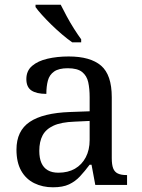

<svg xmlns="http://www.w3.org/2000/svg" viewBox="-20 -786 603 816"><path d="M205 10Q161 10 125.5 -7.5Q90 -25 70 -60.5Q50 -96 50 -150Q50 -230 106.5 -268Q163 -306 278 -310L361 -313V-373Q361 -409 355 -436.5Q349 -464 329 -480Q309 -496 268 -496Q230 -496 210 -482Q190 -468 183.5 -443.5Q177 -419 177 -387Q135 -387 113.5 -401.5Q92 -416 92 -450Q92 -485 116.5 -506Q141 -527 182 -536.5Q223 -546 272 -546Q364 -546 409.5 -507Q455 -468 455 -373V-114Q455 -86 461 -70.5Q467 -55 481 -48.5Q495 -42 517 -42H520V0H385L369 -86H361Q340 -58 320 -36.5Q300 -15 273.5 -2.5Q247 10 205 10ZM228 -52Q269 -52 298.5 -69Q328 -86 344.5 -117.5Q361 -149 361 -191V-272L297 -269Q240 -267 207.5 -252Q175 -237 161 -210.5Q147 -184 147 -145Q147 -114 156 -93.5Q165 -73 183 -62.5Q201 -52 228 -52ZM287 -606Q267 -620 244 -639.5Q221 -659 198.5 -681Q176 -703 158 -723Q140 -743 131 -756V-766H238Q249 -744 263.5 -717Q278 -690 294.5 -664Q311 -638 325 -619V-606Z"/></svg>

Font: Noto Serif Tamil
Style: Italic
Weight: 400
Italic angle: -12°
Designer: Indian Type Foundry, Tom Grace, and the Monotype Design Team
Foundry: Monotype Imaging Inc.
Version: Version 2.003